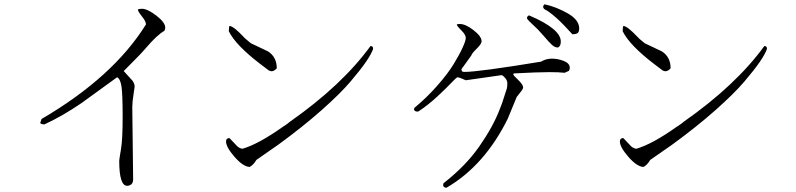

<svg xmlns="http://www.w3.org/2000/svg" viewBox="-20 -803 3720 897"><path d="M662 -689Q662 -703 643 -726.5Q624 -750 624 -759Q633 -762 643 -762Q669 -762 710.5 -730Q752 -698 752 -674Q752 -666 748 -659Q714 -640 662 -579Q640 -553 600.5 -514Q561 -475 558 -471L599 -426Q609 -412 609 -398L604 -363Q598 -328 598 -302L602 34Q602 51 593.5 58Q585 65 574 65Q537 65 537 -52Q537 -57 545 -105Q553 -150 553 -256Q553 -364 547.5 -399.5Q542 -435 527 -442L360 -321Q274 -262 188 -222Q170 -222 168 -229L174 -247Q509 -443 662 -689Z M1273 -484Q1261 -470 1248 -470Q1247 -470 1237 -473L1196 -504Q1081 -592 1049 -657Q1049 -679 1053 -682Q1064 -680 1080 -667Q1096 -654 1110.5 -638.5Q1125 -623 1128 -621L1152 -601L1232 -563Q1273 -537 1273 -484ZM1146 -23Q1115 -25 1075.5 -70.5Q1036 -116 1036 -142Q1036 -158 1052 -158L1089 -119Q1101 -109 1113 -108Q1188 -130 1302 -211Q1293 -205 1293 -205Q1294 -205 1311.5 -217Q1329 -229 1334 -234Q1578 -405 1711 -588Q1724 -588 1723 -574Q1715 -551 1690.5 -515Q1666 -479 1618 -422.5Q1570 -366 1482 -288Q1394 -210 1280 -127L1178 -56Q1163 -31 1146 -23Z M2524 -783Q2579 -771 2632.5 -740.5Q2686 -710 2686 -670Q2686 -654 2678.5 -648.5Q2671 -643 2654 -643Q2570 -737 2522 -761Q2512 -772 2524 -783ZM2586 -581Q2572 -581 2558 -594Q2544 -607 2518.5 -637Q2493 -667 2467 -690Q2451 -704 2442 -716Q2442 -729 2452 -731Q2600 -668 2600 -609Q2600 -586 2586 -581ZM2136 -480Q2136 -472 2139 -469.5Q2142 -467 2150 -467Q2216 -467 2508 -515Q2530 -529 2559 -529Q2587 -529 2614.5 -518Q2642 -507 2642 -486Q2642 -479 2638 -472L2618 -463Q2591 -466 2546 -466Q2493 -466 2380 -460L2378 -454Q2378 -452 2401 -429.5Q2424 -407 2424 -395Q2424 -389 2417.5 -380Q2411 -371 2403 -361.5Q2395 -352 2394 -350L2354 -253V-252Q2245 -30 2066 74Q2052 74 2050 62L2052 53Q2156 -28 2220 -120Q2284 -212 2314 -291L2326 -322L2348 -390Q2350 -399 2350 -407Q2352 -424 2342 -436.5Q2332 -449 2324 -452L2156 -428L2140 -435Q2123 -442 2118 -442Q2113 -442 2090 -417.5Q2067 -393 2023.5 -352.5Q1980 -312 1934 -282Q1920 -280 1914 -290L1916 -299Q1975 -348 2024 -404Q2073 -460 2100 -504.5Q2127 -549 2141.5 -581Q2156 -613 2156 -626Q2156 -641 2135 -661.5Q2114 -682 2114 -689Q2120 -691 2128 -691Q2155 -691 2192.5 -662Q2230 -633 2230 -610Q2230 -598 2207 -575.5Q2184 -553 2182 -544Z M3113 -484Q3101 -470 3088 -470Q3087 -470 3077 -473L3036 -504Q2921 -592 2889 -657Q2889 -679 2893 -682Q2904 -680 2920 -667Q2936 -654 2950.5 -638.5Q2965 -623 2968 -621L2992 -601L3072 -563Q3113 -537 3113 -484ZM2986 -23Q2955 -25 2915.5 -70.5Q2876 -116 2876 -142Q2876 -158 2892 -158L2929 -119Q2941 -109 2953 -108Q3028 -130 3142 -211Q3133 -205 3133 -205Q3134 -205 3151.5 -217Q3169 -229 3174 -234Q3418 -405 3551 -588Q3564 -588 3563 -574Q3555 -551 3530.5 -515Q3506 -479 3458 -422.5Q3410 -366 3322 -288Q3234 -210 3120 -127L3018 -56Q3003 -31 2986 -23Z"/></svg>

Font: cwTeXMing
Style: Medium
Weight: 500
Version: Version 1.17